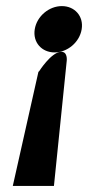

<svg xmlns="http://www.w3.org/2000/svg" viewBox="-20 -610 289 630"><path d="M159 -438C201 -438 241 -471 248 -514C255 -557 225 -590 183 -590C141 -590 101 -557 94 -514C87 -471 117 -438 159 -438ZM157 0 199 -411C200 -422 198 -442 179 -440C147 -437 109 -377 109 -377L106 -374L22 0Z"/></svg>

Font: Charger Pro
Style: BlkNarObl
Weight: 900
Designer: Jasper
Foundry: Cannot Into Space Fonts
Version: Version 1.09